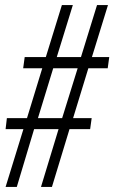

<svg xmlns="http://www.w3.org/2000/svg" viewBox="-20 -734 449 754"><path d="M189 -466H285L224 -270H129ZM46 0 114 -227H210L141 0H184L253 -227H334L340 -270H267L327 -466H403L409 -510H341L404 -714H361L298 -510H203L266 -714H223L160 -510H77L71 -466H146L86 -270H7L2 -227H72L2 0Z"/></svg>

Font: Noto Sans Display Condensed Light
Style: Italic
Weight: 300
Width: 3
Designer: Monotype Design team
Foundry: Monotype Imaging Inc.
Version: 1.000